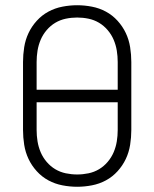

<svg xmlns="http://www.w3.org/2000/svg" viewBox="-20 -702 590 734"><path d="M275 12Q247 12 218.5 6.5Q190 1 165 -12.5Q140 -26 120.5 -47.5Q101 -69 89 -94.5Q77 -120 72.5 -148.5Q68 -177 68 -205V-465Q68 -493 72.5 -521.5Q77 -550 89 -575.5Q101 -601 120.5 -622.5Q140 -644 165 -657.5Q190 -671 218.5 -676.5Q247 -682 275 -682Q303 -682 331.5 -676.5Q360 -671 385 -657.5Q410 -644 429.5 -622.5Q449 -601 461 -575.5Q473 -550 477.5 -521.5Q482 -493 482 -465V-205Q482 -177 477.5 -148.5Q473 -120 461 -94.5Q449 -69 429.5 -47.5Q410 -26 385 -12.5Q360 1 331.5 6.5Q303 12 275 12ZM430 -359V-465Q430 -487 426.5 -508.5Q423 -530 414.5 -550Q406 -570 391.5 -587Q377 -604 358.5 -615Q340 -626 318.5 -630.5Q297 -635 275 -635Q253 -635 231.5 -630.5Q210 -626 191.5 -615Q173 -604 158.5 -587Q144 -570 135.5 -550Q127 -530 123.5 -508.5Q120 -487 120 -465V-359ZM275 -35Q297 -35 318.5 -39.5Q340 -44 358.5 -55Q377 -66 391.5 -83Q406 -100 414.5 -120Q423 -140 426.5 -161.5Q430 -183 430 -205V-311H120V-205Q120 -183 123.5 -161.5Q127 -140 135.5 -120Q144 -100 158.5 -83Q173 -66 191.5 -55Q210 -44 231.5 -39.5Q253 -35 275 -35Z"/></svg>

Font: Lode Dark
Style: Regular
Weight: 400
Monospace: yes
Designer: Belleve Invis
Foundry: Belleve Invis
Version: Version 29.2.0; ttfautohint (v1.8.3)